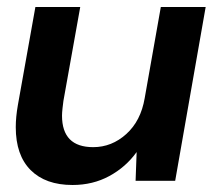

<svg xmlns="http://www.w3.org/2000/svg" viewBox="-20 -516 609 548"><path d="M187 12Q110 12 67.5 -30.5Q25 -73 25 -153Q25 -182 31 -216L81 -496H209L161 -228Q160 -221 158.5 -207.5Q157 -194 157 -186Q157 -96 246 -96Q299 -96 340.5 -133.5Q382 -171 393 -236L439 -496H567L480 0H367L370 -82Q339 -39 292 -13.5Q245 12 187 12Z"/></svg>

Font: Rethink Sans
Style: Bold Italic
Weight: 700
Italic angle: -10°
Designer: The Rethink Sans project authors (Hans Thiessen). DM Sans designed by Colophon Foundry.
Foundry: Rethink Communications LLC
Version: Version 1.001